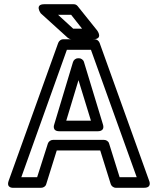

<svg xmlns="http://www.w3.org/2000/svg" viewBox="-20 -865 748 910"><path d="M369 -729H327L255 -795H317ZM421 -679C471 -679 441 -720 441 -720L348 -836C343 -842 337 -845 329 -845H190C142 -845 173 -802 173 -802L301 -686C306 -682 312 -679 318 -679ZM468 -275 378 -571C375 -582 364 -589 354 -589H350C339 -589 329 -581 326 -571L237 -275C236 -273 226 -243 261 -243H444C446 -243 478 -242 468 -275ZM411 -293H294L352 -485ZM547 -25 497 -185C494 -196 483 -202 473 -202H231C220 -202 210 -194 207 -185L156 -25H81L297 -629H411L628 -25ZM505 8C508 17 518 25 529 25H663C702 25 687 -8 687 -8L452 -662C449 -670 440 -679 429 -679H279C270 -679 260 -672 256 -662L21 -8C8 29 45 25 45 25H175C185 25 196 19 199 8L249 -152H455Z"/></svg>

Font: Falling Sky
Style: ExtOu
Weight: 400
Designer: Paul D. Hunt
Foundry: Adobe Systems Incorporated
Version: Version 1.02